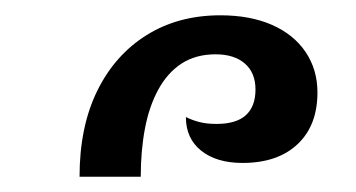

<svg xmlns="http://www.w3.org/2000/svg" viewBox="-20 -847 465 251"><path d="M84 -616Q84 -681 107 -728Q130 -775 171.5 -801Q213 -827 268 -827Q307 -827 335.5 -814.5Q364 -802 379.5 -779Q395 -756 395 -726Q395 -683 369 -658.5Q343 -634 297 -634Q263 -634 243 -650Q223 -666 223 -694Q231 -690 240.5 -687.5Q250 -685 263 -685Q289 -685 301.5 -696.5Q314 -708 314 -730Q314 -752 300 -764Q286 -776 262 -776Q236 -776 217.5 -764Q199 -752 187 -730Q175 -708 169.5 -679Q164 -650 164 -616Z"/></svg>

Font: Noto Serif Armenian
Style: Regular
Weight: 400
Designer: Monotype Design Team
Foundry: Monotype Imaging Inc.
Version: Version 2.007